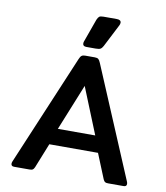

<svg xmlns="http://www.w3.org/2000/svg" viewBox="-97 -992 927 1072"><g transform="rotate(10 366.5 -456.0)"><path d="M317 -745Q317 -753 319 -757L366 -888Q372 -902 378.5 -907Q385 -912 403 -912H477Q502 -912 502 -895Q502 -888 498 -880L432 -751Q425 -738 417 -733.5Q409 -729 390 -729H338Q317 -729 317 -745ZM39 -15Q39 -21 42 -28L306 -654Q312 -669 319 -674.5Q326 -680 339 -680H394Q408 -680 414.5 -674.5Q421 -669 427 -654L691 -28Q694 -21 694 -15Q694 0 677 0H590Q577 0 571.5 -3.5Q566 -7 561 -18L504 -158H228L172 -18Q167 -7 161.5 -3.5Q156 0 143 0H56Q39 0 39 -15ZM472 -251 366 -513 260 -251Z"/></g></svg>

Font: Mitr
Style: Regular
Weight: 400
Designer: Thanarat Vachiruckul
Foundry: Cadson Demak
Version: Version 1.002